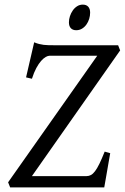

<svg xmlns="http://www.w3.org/2000/svg" viewBox="-20 -811 540 831"><path d="M118.2 -48.8H355Q364.7 -48.8 373.5 -53.5Q382.3 -58.1 391.4 -70.1Q400.4 -82 410.4 -102.5Q420.4 -123 433.1 -154.8L457 -147.9Q454.1 -131.8 450.7 -112.1Q447.3 -92.3 443.8 -72Q440.4 -51.8 437 -33Q433.6 -14.2 431.2 0H23.9L15.1 -22L400.9 -569.8H194.8Q187.5 -569.8 178 -564.5Q168.5 -559.1 158 -547.4Q147.5 -535.6 137.2 -516.6Q127 -497.6 118.2 -470.2L92.8 -476.1L127.9 -627.9Q139.6 -623 149.4 -620.6Q159.2 -618.2 168.9 -616.9Q178.7 -615.7 189 -615.5Q199.2 -615.2 211.9 -615.2H491.2L500 -592.8ZM370.1 -756.3Q370.1 -742.7 366 -729.2Q361.8 -715.8 354 -704.8Q346.2 -693.8 335 -687Q323.7 -680.2 310.1 -680.2Q294.9 -680.2 286.6 -689Q278.3 -697.8 278.3 -714.4Q278.3 -727.5 282.7 -741Q287.1 -754.4 294.9 -765.6Q302.7 -776.9 313.7 -783.9Q324.7 -791 338.4 -791Q353.5 -791 361.8 -782Q370.1 -772.9 370.1 -756.3Z"/></svg>

Font: Gentium Plus Eur
Style: Italic
Weight: 400
Italic angle: -8°
Designer: J. Victor Gaultney, Annie Olsen, Iska Routamaa, Becca Hirsbrunner
Foundry: SIL International
Version: Version 5.000